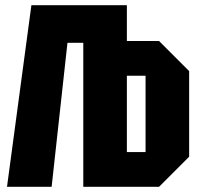

<svg xmlns="http://www.w3.org/2000/svg" viewBox="-20 -720 773 740"><path d="M469 -700V-562H593L709 -446V-116L593 0H301V-555H240L179 0H7L101 -700ZM541 -428H469V-134H541Z"/></svg>

Font: Tektur Condensed
Style: Bold
Weight: 700
Width: 3
Designer: Adam Jagosz
Foundry: Adam Jagosz
Version: Version 1.005;gftools[0.9.30]